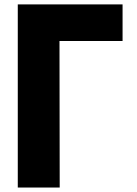

<svg xmlns="http://www.w3.org/2000/svg" viewBox="-20 -845 619 865"><path d="M60.1 0V-825.2H532.2V-660.2H248L249 0Z"/></svg>

Font: Hussar Preview
Style: Bold
Weight: 700
Foundry: Cannot Into Space Fonts, PlusOne Fonts
Version: Version 2.29RC2 "Millennial"